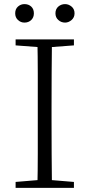

<svg xmlns="http://www.w3.org/2000/svg" viewBox="-20 -915 436 935"><path d="M99 -805Q81 -805 67.5 -817.5Q54 -830 54 -850Q54 -871 67.5 -883Q81 -895 99 -895Q119 -895 132 -883Q145 -871 145 -850Q145 -830 132 -817.5Q119 -805 99 -805ZM297 -805Q278 -805 264 -817.5Q250 -830 250 -850Q250 -871 264 -883Q278 -895 297 -895Q314 -895 328.5 -883Q343 -871 343 -850Q343 -830 328.5 -817.5Q314 -805 297 -805ZM56 0V-29L188 -40H207L340 -29V0ZM162 0Q164 -83 164 -166Q164 -249 164 -333V-390Q164 -474 164 -557.5Q164 -641 162 -723H233Q232 -641 231.5 -557.5Q231 -474 231 -390V-333Q231 -249 231.5 -166Q232 -83 233 0ZM56 -694V-723H340V-694L207 -684H188Z"/></svg>

Font: Noto Serif SC
Style: Regular
Weight: 200
Designer: Ryoko NISHIZUKA 西塚涼子 (kana & ideographs); Frank Grießhammer (Latin, Greek & Cyrillic); Wenlong ZHANG 张文龙 (bopomofo); San
Foundry: Adobe
Version: Version 2.001;hotconv 1.1.0;makeotfexe 2.6.0